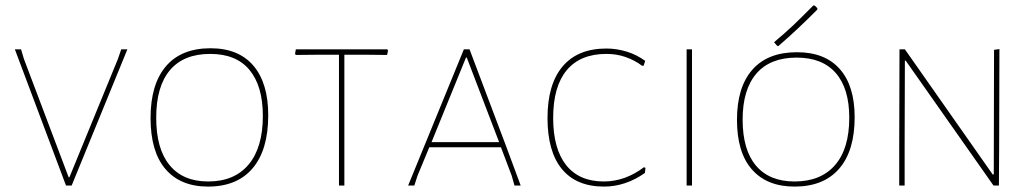

<svg xmlns="http://www.w3.org/2000/svg" viewBox="-20 -689 3839 713"><path d="M246.1 0H225.1L35.2 -505.9H58.1L68.8 -470.2L234.9 -30.8H237.8L418 -470.2L430.2 -505.9H453.1Z M752.9 3.9Q649.9 3.9 594.2 -61.5Q539.1 -126 539.1 -251Q539.1 -376 596.2 -442.9Q653.3 -509.8 761.7 -509.8Q865.7 -509.8 920.9 -445.3Q976.1 -380.4 976.1 -261.2Q976.1 -132.8 918.5 -64.5Q860.8 3.9 752.9 3.9ZM760.7 -488.8Q662.1 -488.8 611.3 -428.7Q560.1 -368.2 560.1 -252Q560.1 -136.2 609.4 -76.2Q659.2 -15.1 752.9 -15.1Q850.6 -15.1 903.3 -78.1Q956.1 -141.1 956.1 -258.8Q956.1 -370.1 905.8 -430.2Q856.4 -488.8 760.7 -488.8Z M1164.6 -485.8 1078.6 -484.9 1075.7 -488.8 1078.6 -505.9H1418.5L1420.9 -501L1417.5 -484.9L1334.5 -485.8H1258.8V0H1238.8V-485.8Z M1530.3 -36.1 1518.6 0H1495.6L1702.6 -505.9H1723.6L1858.4 -148.9L1913.6 0H1890.6L1880.4 -36.1L1840.3 -142.1H1574.2ZM1710.4 -475.1 1582.5 -161.1H1833.5L1713.4 -475.1Z M2376 -462.9 2370.1 -444.8H2364.3Q2337.4 -465.3 2302.2 -477.5Q2270 -488.8 2231.9 -488.8Q2134.8 -488.8 2084.5 -428.2Q2034.2 -367.7 2034.2 -251Q2034.2 -136.7 2082.5 -75.7Q2130.9 -15.1 2222.2 -15.1Q2262.2 -15.1 2300.3 -28.8Q2337.9 -42.5 2371.1 -67.9L2377 -65.9L2375 -46.9Q2339.4 -21.5 2300.8 -8.8Q2262.7 3.9 2223.1 3.9Q2120.1 3.9 2066.4 -61.5Q2013.2 -126.5 2013.2 -251Q2013.2 -376 2069.3 -442.4Q2125.5 -508.8 2231.9 -508.8Q2270 -508.8 2308.1 -497.1Q2344.7 -485.8 2376 -462.9Z M2549.8 -505.9V0H2529.8V-505.9Z M2939.5 -495.1Q3043.5 -495.1 3098.6 -432.6Q3153.8 -370.1 3153.8 -253.9Q3153.8 -128.9 3096.2 -62.5Q3038.6 3.9 2930.7 3.9Q2827.6 3.9 2772 -60.1Q2716.8 -123 2716.8 -244.1Q2716.8 -365.2 2773.9 -430.2Q2831.1 -495.1 2939.5 -495.1ZM2938.5 -475.1Q2840.3 -475.1 2789.1 -416Q2737.8 -356.4 2737.8 -245.1Q2737.8 -132.8 2787.1 -74.2Q2836.9 -15.1 2930.7 -15.1Q3028.3 -15.1 3081.1 -76.2Q3133.8 -136.7 3133.8 -252Q3133.8 -360.4 3083.5 -418Q3033.7 -475.1 2938.5 -475.1ZM3015.6 -658.2 3014.6 -652.8Q2975.1 -613.3 2943.8 -584Q2908.7 -550.8 2870.6 -518.1L2865.7 -519L2854.5 -532.2Q2892.1 -563.5 2924.8 -594.2Q2953.6 -621.6 3000.5 -668.9L3005.9 -668Z M3339.4 -158.2V0H3319.3V-149.9L3320.3 -505.9H3340.3L3666.5 -41H3670.4L3671.4 -503.9L3691.4 -506.8L3690.4 -141.1L3689.5 0H3669.4L3343.3 -463.9H3340.3Z"/></svg>

Font: Datalegreya
Style: Gradient
Weight: 400
Designer: Figs Lab
Foundry: Figs Lab
Version: Version 1.002;PS 001.002;hotconv 1.0.70;makeotf.lib2.5.58329